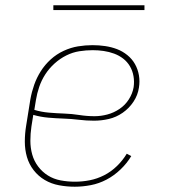

<svg xmlns="http://www.w3.org/2000/svg" viewBox="-20 -699 640 727"><path d="M263 8Q233 8 203.5 2.5Q174 -3 149.5 -17.5Q125 -32 107.5 -54.5Q90 -77 82 -104.5Q74 -132 74 -162.5Q74 -193 79 -223L95 -323Q100 -351 109.5 -378Q119 -405 134.5 -429.5Q150 -454 172 -474Q194 -494 221 -506.5Q248 -519 275.5 -523.5Q303 -528 330 -528Q355 -528 378.5 -524.5Q402 -521 423 -513Q444 -505 462 -490.5Q480 -476 491 -456.5Q502 -437 506 -414Q510 -391 506 -367Q502 -339 485.5 -314Q469 -289 444.5 -272Q420 -255 392 -248.5Q364 -242 336 -242Q307 -242 278.5 -245.5Q250 -249 220.5 -250Q191 -251 162.5 -253.5Q134 -256 106 -264L99 -220Q95 -193 95 -166Q95 -139 102 -114Q109 -89 124.5 -68.5Q140 -48 161.5 -34.5Q183 -21 209.5 -16Q236 -11 264 -11Q292 -11 320 -16.5Q348 -22 374.5 -35.5Q401 -49 423 -70.5Q445 -92 460 -117L477 -108Q461 -81 436.5 -57.5Q412 -34 383.5 -19Q355 -4 324 2Q293 8 263 8ZM338 -259Q362 -259 386.5 -265.5Q411 -272 432.5 -286.5Q454 -301 468 -323Q482 -345 486 -369Q489 -390 485.5 -410.5Q482 -431 472 -448Q462 -465 446.5 -477Q431 -489 412 -496Q393 -503 372.5 -506Q352 -509 331 -509Q306 -509 280.5 -505Q255 -501 231 -489Q207 -477 186.5 -458.5Q166 -440 151.5 -417.5Q137 -395 128.5 -370Q120 -345 116 -320L110 -283Q136 -275 165 -272.5Q194 -270 223 -269Q252 -268 280.5 -263.5Q309 -259 338 -259ZM527 -661H182V-679H527Z"/></svg>

Font: Iosevka Etoile Thin
Style: Italic
Weight: 100
Italic angle: -9°
Designer: Belleve Invis
Foundry: Belleve Invis
Version: Version 22.1.2; ttfautohint (v1.8.4)